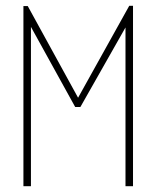

<svg xmlns="http://www.w3.org/2000/svg" viewBox="-20 -644 540 664"><path d="M61 0V-623H76L250 -306L427 -624H440V0H414V-549L258 -274H240L87 -551V0Z"/></svg>

Font: Inconsolata ExtraLight
Style: Regular
Weight: 200
Monospace: yes
Designer: Raph Levien, Cyreal, Brenton Simpson
Foundry: Raph Levien, Cyreal, Google
Version: Version 3.001; ttfautohint (v1.8.2.53-6de2)